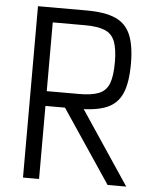

<svg xmlns="http://www.w3.org/2000/svg" viewBox="-55 -846 711 893"><g transform="rotate(5 300.0 -400.0)"><path d="M86 0V-800H312Q398 -800 447.5 -778.5Q497 -757 518.5 -706.5Q540 -656 540 -571Q540 -483 518.5 -433Q497 -383 447.5 -362Q398 -341 312 -341H109V-410H312Q371 -410 404.5 -423.5Q438 -437 451.5 -472Q465 -507 465 -571Q465 -633 451.5 -668Q438 -703 404.5 -717Q371 -731 312 -731H161V0ZM481 0 222 -386H310L568 0Z"/></g></svg>

Font: Victor Mono Thin
Style: Regular
Weight: 400
Monospace: yes
Version: Version 1.561;gftools[0.9.30]